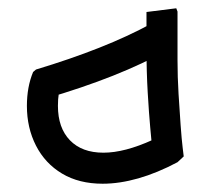

<svg xmlns="http://www.w3.org/2000/svg" viewBox="-20 -444 519 464"><path d="M228 0Q171 0 130 -24.5Q89 -49 67 -92Q45 -135 45 -188Q45 -234 60 -270L67 -276Q150 -301 219.5 -328.5Q289 -356 346 -387L383 -322Q326 -290 253 -261Q180 -232 88 -205L124 -238Q124 -229 122 -217Q120 -205 120 -188Q120 -135 149 -105Q178 -75 230 -75Q281 -75 349 -106L409 -52Q360 -26 314.5 -13Q269 0 228 0ZM343 -52 346 -104Q346 -104 343 -136.5Q340 -169 337 -220Q334 -271 334 -327V-415L406 -424L409 -416V-299Q409 -258 411.5 -217Q414 -176 416.5 -141.5Q419 -107 421.5 -86.5Q424 -66 424 -66L409 -52Z"/></svg>

Font: Fustat
Style: Regular
Weight: 400
Designer: Mohamed Gaber, Khaled Hosny, Laura Garcia Mut
Foundry: Kief Type Foundry, Alif Type Foundry, Hard Type Foundry
Version: Version 1.007